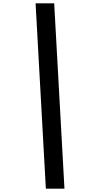

<svg xmlns="http://www.w3.org/2000/svg" viewBox="-20 -964 572 1159"><path d="M307.1 -943.8 369.1 174.8H256.8L194.8 -943.8Z"/></svg>

Font: Poppins Medium
Style: Italic
Weight: 500
Italic angle: -10°
Designer: Ninad Kale (Devanagari), Jonny Pinhorn (Latin)
Foundry: Indian Type Foundry
Version: Version 3.200;PS 1.000;hotconv 16.6.54;makeotf.lib2.5.65590